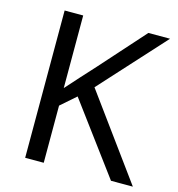

<svg xmlns="http://www.w3.org/2000/svg" viewBox="-106 -806 832 899"><g transform="rotate(15 309.5 -357.0)"><path d="M619 0H513L260 -341L187 -277V0H97V-714H187V-362Q217 -396 248 -430Q279 -464 310 -498L503 -714H608L325 -403Z"/></g></svg>

Font: Noto Kufi Arabic
Style: Regular
Weight: 400
Designer: Monotype Design Team, David Williams, Khaled Hosny
Foundry: Google LLC
Version: Version 2.109; ttfautohint (v1.8.4.7-5d5b)